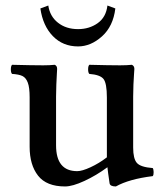

<svg xmlns="http://www.w3.org/2000/svg" viewBox="-20 -669 593 699"><path d="M378.9 -2Q372.6 -44.4 371.1 -60.1Q330.6 -30.3 287.4 -10.3Q244.1 9.8 216.8 9.8Q149.4 9.8 118.7 -29.3Q87.9 -68.4 87.9 -134.8V-314.9Q87.9 -350.1 81.3 -367.9Q74.7 -385.7 62 -392.1Q49.3 -398.4 23.9 -399.9Q19.5 -404.3 19.5 -416.5Q19.5 -428.7 23.9 -433.1Q98.1 -431.2 137.2 -431.2Q161.6 -431.2 179.2 -433.1Q188 -429.7 188 -418Q188 -416 187 -400.4Q186 -384.8 185.1 -361.3Q184.1 -337.9 184.1 -316.9V-140.1Q184.1 -45.9 261.2 -45.9Q278.8 -45.9 309.6 -60.1Q340.3 -74.2 369.1 -96.2V-124V-314Q369.1 -366.2 356.7 -381.6Q344.2 -397 305.2 -399.9Q300.8 -404.3 300.8 -416.5Q300.8 -428.7 305.2 -433.1Q377.4 -431.2 417 -431.2Q442.4 -431.2 460 -433.1Q469.2 -429.2 469.2 -418Q469.2 -416 468 -400.4Q466.8 -384.8 465.8 -361.3Q464.8 -337.9 464.8 -316.9V-131.8Q464.8 -91.3 478.3 -75.9Q491.7 -60.5 536.1 -57.1Q539.1 -52.7 539.3 -42.5Q539.6 -32.2 536.1 -27.8Q449.7 -17.1 401.9 9.8Q380.4 9.8 378.9 -2ZM155.8 -648.9Q161.6 -609.4 191.2 -586.2Q220.7 -563 264.2 -563Q305.2 -563 335.7 -584.7Q366.2 -606.4 371.1 -648.9L399.9 -638.2Q392.1 -573.2 351.3 -536.6Q310.5 -500 264.2 -500Q209 -500 172.6 -537.4Q136.2 -574.7 127 -638.2Z"/></svg>

Font: Common Serif Medium
Style: Regular
Weight: 500
Designer: Philipp H. Poll, Khaled Hosny
Foundry: Stefan Peev, Context Ltd.
Version: Version 1.026